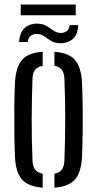

<svg xmlns="http://www.w3.org/2000/svg" viewBox="-20 -840 438 866"><path d="M47.5 -133Q45.5 -174 44.8 -233.2Q44 -292.5 44.5 -354.5Q45 -416.5 47.5 -466.5Q51 -536.5 78.8 -569.2Q106.5 -602 172.5 -606.5V-543Q148 -538.5 137.5 -524Q127 -509.5 126.5 -482.5Q123.5 -402.5 123 -306.5Q122.5 -210.5 126.5 -118Q127.5 -90 138 -75.5Q148.5 -61 172.5 -56.5V6.5Q106.5 1.5 78.5 -31.2Q50.5 -64 47.5 -133ZM225.5 6.5V-56.5Q249.5 -61.5 259.5 -76Q269.5 -90.5 270.5 -116.5Q274 -207 274.2 -298.2Q274.5 -389.5 270.5 -484Q269.5 -511 259.2 -525Q249 -539 225.5 -543.5V-606.5Q292 -601.5 319.2 -568.5Q346.5 -535.5 350 -466.5Q352 -421 352.8 -362.5Q353.5 -304 352.8 -244Q352 -184 350 -133Q346.5 -64 319 -31.2Q291.5 1.5 225.5 6.5ZM294 -726.5H332.5Q331.5 -684.5 308.2 -664.2Q285 -644 249.5 -645Q226 -646 210.5 -655.5Q195 -665 181.8 -675Q168.5 -685 151 -686.5Q134.5 -688.5 121 -680.2Q107.5 -672 104.5 -650.5H66Q69.5 -696.5 94 -716.2Q118.5 -736 155.5 -733Q178 -731 193 -721.2Q208 -711.5 221.5 -702Q235 -692.5 252 -691.5Q270.5 -690.5 282 -700.8Q293.5 -711 294 -726.5ZM73.5 -819.5H321.5V-771H73.5Z"/></svg>

Font: Big Shoulders Stencil Text
Style: Regular
Weight: 400
Designer: Patric King
Foundry: XO Type Co
Version: Version 1.000